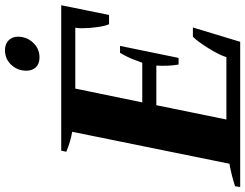

<svg xmlns="http://www.w3.org/2000/svg" viewBox="-144 -836 960 751"><g transform="rotate(-90 335.5 -460.0)"><path d="M435 -836Q435 -871 458 -895.5Q481 -920 515 -920Q540 -920 554 -905.5Q568 -891 568 -869Q568 -835 544.5 -810Q521 -785 487 -785Q462 -785 448.5 -799Q435 -813 435 -836ZM691 -700 653 -513H617Q610 -526 605.5 -558.5Q601 -591 601 -620Q601 -631 603 -645H365L311 -383H466Q467 -386 478 -415Q489 -444 505 -470H532L485 -241H459Q452 -282 455 -328H300L244 -54H488Q496 -81 523 -124.5Q550 -168 568 -185H604L548 0H-20L-17 -20Q25 -34 71 -42L196 -657Q157 -664 118 -680L122 -700Z"/></g></svg>

Font: Trirong ExtraBold
Style: Italic
Weight: 800
Italic angle: -12°
Designer: Katatrad Team
Foundry: CadsonDemak
Version: Version 1.001